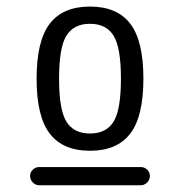

<svg xmlns="http://www.w3.org/2000/svg" viewBox="-20 -756 540 576"><path d="M179.2 -391.1Q201.2 -355.5 250 -355.5Q298.8 -355.5 320.8 -391.1Q342.8 -426.8 342.8 -520Q342.8 -613.3 320.8 -648.9Q298.8 -684.6 250 -684.6Q201.2 -684.6 179.2 -648.9Q157.2 -613.3 157.2 -520Q157.2 -426.8 179.2 -391.1ZM129.4 -685.1Q168.9 -736.3 250 -736.3Q331.1 -736.3 370.6 -685.1Q410.2 -633.8 410.2 -520Q410.2 -406.2 370.6 -355Q331.1 -303.7 250 -303.7Q168.9 -303.7 129.4 -355Q89.8 -406.2 89.8 -520Q89.8 -633.8 129.4 -685.1ZM97.7 -200.2Q86.9 -200.2 78.6 -208.5Q70.3 -216.8 70.3 -228Q70.3 -239.3 78.6 -247.1Q86.9 -254.9 97.7 -254.9H402.3Q413.1 -254.9 421.4 -247.1Q429.7 -239.3 429.7 -228Q429.7 -216.8 421.4 -208.5Q413.1 -200.2 402.3 -200.2Z"/></svg>

Font: Rounded Mgen+ 1mn regular
Style: Regular
Weight: 400
Designer: [Source Han Sans]
Ryoko NISHIZUKA  (kana & ideographs); Paul D. Hunt (Latin, Greek & Cyrillic); Wenlong ZHANG  (bopomofo
Version: Version 1.059.20150602